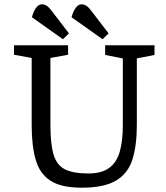

<svg xmlns="http://www.w3.org/2000/svg" viewBox="-20 -858 772 891"><path d="M127 -589 45 -604V-648H296V-604L214 -589V-278Q214 -190 228.5 -141Q243 -92 281 -72.5Q319 -53 390 -53Q452 -53 487 -79Q522 -105 536 -155Q550 -205 550 -278V-587L468 -603V-648H697V-603L615 -587V-278Q615 -183 594.5 -118Q574 -53 518.5 -20Q463 13 359 13Q264 13 214 -19.5Q164 -52 145.5 -117Q127 -182 127 -278ZM272 -676 300 -703 221 -806Q206 -826 195.5 -832Q185 -838 174 -838Q160 -838 148 -822.5Q136 -807 128 -778ZM456 -676 484 -703 405 -806Q390 -826 379.5 -832Q369 -838 358 -838Q344 -838 332 -822.5Q320 -807 312 -778Z"/></svg>

Font: Faustina VF Beta
Style: Regular
Weight: 400
Designer: Alfonso Garcia
Foundry: Omnibus-Type
Version: Version 1.006